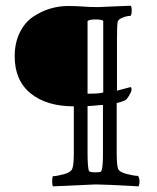

<svg xmlns="http://www.w3.org/2000/svg" viewBox="-20 -658 557 682"><path d="M346.7 -330.1Q346.7 -330.1 346.7 -584Q341.8 -588.9 318.4 -588.9Q296.9 -588.9 291 -583Q291 -583 291 -325.2Q339.8 -325.2 346.7 -330.1ZM345.7 -285.2Q341.8 -285.2 330.1 -284.2Q318.4 -283.2 308.1 -282.2Q297.9 -281.2 291 -281.2V-115.2Q291 -64.5 295.9 -50.8Q297.9 -45.9 318.4 -45.9Q338.9 -45.9 339.8 -49.8Q345.7 -62.5 345.7 -109.4Q345.7 -109.4 345.7 -285.2ZM394.5 -292Q394.5 -292 394.5 -114.3Q394.5 -72.3 399.4 -58.6Q403.3 -46.9 430.2 -40Q457 -33.2 470.7 -33.2Q479.5 -17.6 472.7 3.9Q349.6 -2.9 320.3 -2.9Q308.6 -2.9 168 3.9Q166 0 165.5 -8.8Q165 -17.6 166 -24.9Q167 -32.2 168 -32.2Q181.6 -32.2 206.5 -39.1Q231.4 -45.9 236.3 -57.6Q242.2 -70.3 242.2 -113.3V-280.3Q145.5 -280.3 88.9 -326.2Q32.2 -372.1 32.2 -458Q32.2 -505.9 50.3 -542.5Q68.4 -579.1 97.7 -598.6Q127 -618.2 158.2 -627.4Q189.5 -636.7 221.7 -636.7Q250 -636.7 274.4 -634.8Q298.8 -632.8 327.1 -632.8L444.3 -637.7Q448.2 -633.8 447.8 -618.7Q447.3 -603.5 443.4 -601.6Q430.7 -601.6 416 -595.7Q401.4 -589.8 398.4 -582Q395.5 -572.3 395.5 -519.5V-335.9L443.4 -348.6Q447.3 -348.6 447.3 -338.9Q446.3 -331.1 438 -317.4Q429.7 -303.7 424.8 -301.8Q406.2 -293.9 394.5 -292Z"/></svg>

Font: Crimson
Style: Bold
Weight: 700
Version: Version 0.8 ; ttfautohint (v1.00) -l 8 -r 50 -G 200 -x 14 -D